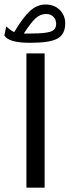

<svg xmlns="http://www.w3.org/2000/svg" viewBox="-45 -851 316 870"><path d="M157.2 -608.9V-0.5H74.7V-608.9ZM-25.4 -690.4 -16.6 -731Q-10.3 -725.6 0.2 -717.3Q10.7 -709 19.5 -705.6Q59.1 -772.5 91.1 -801.5Q123 -830.6 161.6 -830.6Q200.7 -830.6 225.6 -806.2Q250.5 -781.7 250.5 -745.1Q250.5 -696.3 216.3 -676.8Q182.1 -657.2 98.1 -657.2H85.9Q42 -657.2 13.7 -665.3Q-14.6 -673.3 -25.4 -690.4ZM97.2 -699.2Q160.2 -699.2 184.8 -707.8Q209.5 -716.3 209.5 -743.2Q209.5 -762.2 197 -774.9Q184.6 -787.6 164.1 -787.6Q137.2 -787.6 115.7 -767.6Q94.2 -747.6 63 -699.2Z"/></svg>

Font: Vazirmatn UI NL
Style: Regular
Weight: 400
Designer: Saber Rastikerdar
Foundry: Saber Rastikerdar
Version: Version 33.003